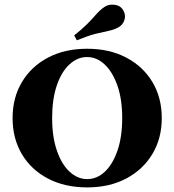

<svg xmlns="http://www.w3.org/2000/svg" viewBox="-20 -791 746 822"><path d="M353.2 11.3Q257.3 11.3 185.1 -26.6Q112.9 -64.5 73.4 -131.5Q33.9 -198.4 33.9 -285.5Q33.9 -372.6 73.8 -439.5Q113.7 -506.5 185.5 -544.4Q257.3 -582.3 353.2 -582.3Q448.4 -582.3 520.6 -544.4Q592.7 -506.5 632.7 -439.5Q672.6 -372.6 672.6 -285.5Q672.6 -198.4 632.3 -131.5Q591.9 -64.5 520.2 -26.6Q448.4 11.3 353.2 11.3ZM353.2 -24.2Q395.2 -24.2 429 -56Q462.9 -87.9 483.1 -146.8Q503.2 -205.6 503.2 -285.5Q503.2 -366.1 482.7 -424.6Q462.1 -483.1 428.2 -514.9Q394.4 -546.8 352.4 -546.8Q311.3 -546.8 277 -514.9Q242.7 -483.1 223 -424.6Q203.2 -366.1 203.2 -285.5Q203.2 -205.6 223.4 -146.8Q243.5 -87.9 277.8 -56Q312.1 -24.2 353.2 -24.2ZM308.9 -618.5 297.6 -639.5Q329 -664.5 348.8 -683.9Q368.5 -703.2 381.5 -718.1Q394.4 -733.1 406 -744.4Q417.7 -755.6 432.3 -764.5Q450.8 -774.2 475 -769.8Q499.2 -765.3 509.7 -742.7Q519.4 -724.2 512.1 -703.6Q504.8 -683.1 484.7 -672.6Q465.3 -662.9 443.1 -658.5Q421 -654 389.9 -646.4Q358.9 -638.7 308.9 -618.5Z"/></svg>

Font: Playfair 9pt Black
Style: Regular
Weight: 900
Designer: Claus Eggers Sørensen
Foundry: Claus Eggers Sørensen
Version: Version 2.203